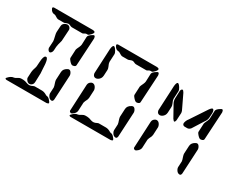

<svg xmlns="http://www.w3.org/2000/svg" viewBox="-87 -1224 2123 1688"><g transform="rotate(30 975.0 -380.0)"><path d="M440 0H35Q21 -1 20 -10Q20 -13 37 -29Q39 -31 40 -32Q63 -50 80 -50Q88 -50 113 -66Q128 -75 140 -75H160Q179 -75 206 -64Q218 -60 230 -60Q245 -60 265 -71Q273 -75 280 -75H350Q375 -75 402 -58Q407 -55 410 -55Q425 -55 440 -40Q459 -20 460 -10Q457 -2 440 0ZM424 -90 427 -150Q427 -160 415 -194Q410 -209 410 -220L414 -300Q416 -333 452 -351Q460 -355 465 -355Q482 -355 493 -329Q497 -319 497 -310L484 -60Q481 -41 468 -40Q443 -40 429 -70Q424 -81 424 -90ZM424 -450 428 -535Q429 -542 444 -573Q451 -589 452 -600L455 -680Q457 -699 493 -720Q501 -725 505 -725Q515 -725 518 -706Q519 -703 519 -700L503 -420Q502 -405 480 -401Q475 -400 471 -400Q459 -400 438 -424Q424 -439 424 -450ZM80 -760H470Q494 -759 495 -748Q495 -734 469 -711Q460 -703 455 -702H440Q431 -702 417 -692Q410 -688 405 -688H300Q292 -688 276 -696Q268 -700 260 -700Q250 -700 228 -690Q223 -688 220 -688H160Q151 -688 130 -702Q119 -710 110 -710Q82 -710 67 -743Q65 -748 65 -750Q67 -759 80 -760ZM225 -70Q205 -70 190 -95Q185 -104 185 -110L188 -170Q189 -188 201 -222Q205 -235 205 -250L207 -280Q210 -343 229 -349Q232 -350 235 -350Q253 -350 259 -294Q260 -286 260 -280Q260 -268 262 -244Q265 -215 265 -200L262 -110Q261 -83 238 -73Q231 -70 225 -70ZM242 -400Q228 -400 219 -420Q216 -426 216 -430L220 -500Q220 -510 210 -551Q205 -570 205 -585L209 -650Q211 -675 241 -687Q249 -690 255 -690Q275 -690 286 -671Q290 -663 290 -655L283 -540Q283 -537 272 -499Q268 -483 267 -470L265 -435Q263 -413 249 -403Q245 -400 242 -400Z M653 -45 666 -315Q668 -340 692 -352Q699 -355 705 -355Q727 -355 740 -328Q746 -316 746 -305L742 -225Q741 -210 726 -183Q721 -172 720 -165L716 -80Q714 -55 684 -35Q675 -30 671 -30Q656 -33 653 -45ZM1090 0H685Q671 -1 670 -10Q670 -13 687 -29Q689 -31 690 -32Q713 -50 730 -50Q738 -50 763 -66Q778 -75 790 -75H810Q829 -75 856 -64Q868 -60 880 -60Q895 -60 915 -71Q923 -75 930 -75H1000Q1025 -75 1052 -58Q1057 -55 1060 -55Q1075 -55 1090 -40Q1109 -20 1110 -10Q1107 -2 1090 0ZM1074 -90 1077 -150Q1077 -160 1065 -194Q1060 -209 1060 -220L1064 -300Q1066 -333 1102 -351Q1110 -355 1115 -355Q1132 -355 1143 -329Q1147 -319 1147 -310L1134 -60Q1131 -41 1118 -40Q1093 -40 1079 -70Q1074 -81 1074 -90ZM1074 -450 1078 -535Q1079 -542 1094 -573Q1101 -589 1102 -600L1105 -680Q1107 -699 1143 -720Q1151 -725 1155 -725Q1165 -725 1168 -706Q1169 -703 1169 -700L1153 -420Q1152 -405 1130 -401Q1125 -400 1121 -400Q1109 -400 1088 -424Q1074 -439 1074 -450ZM730 -760H1120Q1144 -759 1145 -748Q1145 -734 1119 -711Q1110 -703 1105 -702H1090Q1081 -702 1067 -692Q1060 -688 1055 -688H950Q942 -688 926 -696Q918 -700 910 -700Q900 -700 878 -690Q873 -688 870 -688H810Q801 -688 780 -702Q769 -710 760 -710Q732 -710 717 -743Q715 -748 715 -750Q717 -759 730 -760ZM674 -440 686 -690Q690 -728 703 -730Q714 -730 731 -703Q743 -684 743 -670L739 -590Q739 -576 752 -549Q759 -534 759 -520L756 -460Q754 -428 726 -411Q715 -405 705 -405Q682 -405 675 -431Q674 -435 674 -440Z M1303 -45 1316 -315Q1318 -340 1342 -352Q1349 -355 1355 -355Q1377 -355 1390 -328Q1396 -316 1396 -305L1392 -225Q1391 -210 1376 -183Q1371 -172 1370 -165L1366 -80Q1364 -55 1334 -35Q1325 -30 1321 -30Q1306 -33 1303 -45ZM1324 -440 1336 -690Q1340 -728 1353 -730Q1364 -730 1381 -703Q1393 -684 1393 -670L1389 -590Q1389 -576 1402 -549Q1409 -534 1409 -520L1406 -460Q1404 -428 1376 -411Q1365 -405 1355 -405Q1332 -405 1325 -431Q1324 -435 1324 -440ZM1474 -440 1411 -553Q1399 -573 1399 -600L1402 -680Q1406 -697 1417 -700Q1427 -699 1437 -680L1492 -565Q1510 -533 1510 -515L1506 -440Q1503 -423 1494 -420Q1488 -420 1475 -438Q1474 -439 1474 -440ZM1623 -427H1595Q1574 -429 1573 -450Q1577 -478 1595 -500L1703 -663Q1720 -687 1731 -688Q1746 -686 1747 -653L1744 -603Q1742 -577 1723 -553L1655 -445Q1641 -428 1623 -427ZM1724 -450 1728 -535Q1729 -542 1744 -573Q1751 -589 1752 -600L1755 -680Q1757 -699 1793 -720Q1801 -725 1805 -725Q1815 -725 1818 -706Q1819 -703 1819 -700L1803 -420Q1802 -405 1780 -401Q1775 -400 1771 -400Q1759 -400 1738 -424Q1724 -439 1724 -450ZM1724 -90 1727 -150Q1727 -160 1715 -194Q1710 -209 1710 -220L1714 -300Q1716 -333 1752 -351Q1760 -355 1765 -355Q1782 -355 1793 -329Q1797 -319 1797 -310L1784 -60Q1781 -41 1768 -40Q1743 -40 1729 -70Q1724 -81 1724 -90Z"/></g></svg>

Font: Segment14
Style: Regular
Weight: 400
Monospace: yes
Designer: Paul Flo Williams
Foundry: His Deeds Are Dust
Version: Version 1.002